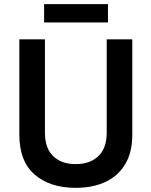

<svg xmlns="http://www.w3.org/2000/svg" viewBox="-20 -889 728 923"><path d="M344 14Q221 14 147 -49.5Q73 -113 73 -242V-700H196V-252Q196 -176 236 -138Q276 -100 344 -100Q412 -100 452.5 -138Q493 -176 493 -252V-700H616V-242Q616 -157 582 -100Q548 -43 487 -14.5Q426 14 344 14ZM192 -781V-869H499V-781Z"/></svg>

Font: SUSE SemiBold
Style: Regular
Weight: 600
Designer: Rene Bieder
Foundry: SUSE
Version: Version 1.000